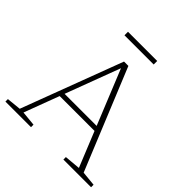

<svg xmlns="http://www.w3.org/2000/svg" viewBox="-217 -1024 1199 1199"><g transform="rotate(45 382.5 -425.0)"><path d="M210.5 -264V-295.5H539.5V-264ZM667 -31.5 764 -22V0H519.5V-22L625 -31.5L364.5 -672.5H376L135.5 -31.5L233.5 -22V0H7.5V-22L102.5 -31.5L354.5 -700.5H393ZM240.5 -818.5V-849.5H498.5V-818.5Z"/></g></svg>

Font: Newsreader 9pt ExtraLight
Style: Regular
Weight: 250
Designer: Hugues Gentile
Foundry: Production Type
Version: Version 1.003